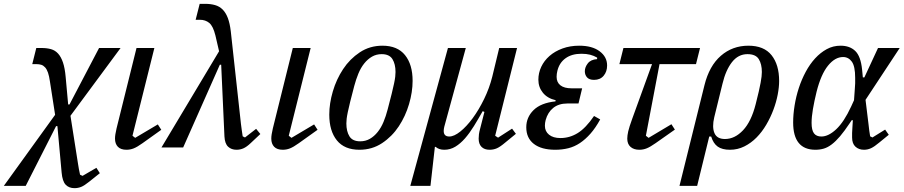

<svg xmlns="http://www.w3.org/2000/svg" viewBox="-117 -768 4706 1000"><path d="M170 -170 143 -344Q139 -372 133 -389.5Q127 -407 118 -417Q109 -427 98 -430.5Q87 -434 72 -434H51L72 -518H100Q127 -518 148.5 -512Q170 -506 185.5 -489Q201 -472 211 -442.5Q221 -413 225 -367L238 -224H245L399 -518H511L250 -165L289 83Q291 97 294 113Q297 129 300 142L313 148L385 106L403 134L348 178Q322 199 305.5 205.5Q289 212 271 212Q242 212 225 194Q208 176 204 131L182 -111H175L17 200H-97Z M723 -92 625 -22Q597 -2 579 5Q561 12 542 12Q512 12 497 -3.5Q482 -19 482 -46Q482 -57 484 -69Q486 -81 490 -99L594 -518H687L573 -61L587 -50L705 -120Z M1024 -501 1005 -583Q993 -632 973 -648.5Q953 -665 924 -665H902L923 -748H952Q980 -748 1003 -741.5Q1026 -735 1042.5 -718.5Q1059 -702 1069.5 -674.5Q1080 -647 1085 -605L1138 -122Q1140 -106 1142.5 -88Q1145 -70 1147 -58L1159 -52L1217 -97L1239 -70L1189 -23Q1168 -3 1151 4.5Q1134 12 1115 12Q1088 12 1071 -4Q1054 -20 1052 -57L1035 -431H1028L837 0H724Z M1537 -92 1439 -22Q1411 -2 1393 5Q1375 12 1356 12Q1326 12 1311 -3.5Q1296 -19 1296 -46Q1296 -57 1298 -69Q1300 -81 1304 -99L1408 -518H1501L1387 -61L1401 -50L1519 -120Z M1759 -32Q1787 -32 1809.5 -45Q1832 -58 1850 -80.5Q1868 -103 1880.5 -133Q1893 -163 1902 -198Q1915 -247 1923 -279.5Q1931 -312 1935.5 -333.5Q1940 -355 1941.5 -368.5Q1943 -382 1943 -393Q1943 -434 1927 -460Q1911 -486 1871 -486Q1843 -486 1820.5 -473Q1798 -460 1780 -437.5Q1762 -415 1749.5 -384.5Q1737 -354 1728 -320Q1715 -271 1707 -238.5Q1699 -206 1694.5 -184.5Q1690 -163 1688.5 -149.5Q1687 -136 1687 -125Q1687 -84 1703 -58Q1719 -32 1759 -32ZM1755 12Q1677 12 1637.5 -37Q1598 -86 1598 -171Q1598 -229 1616.5 -292Q1635 -355 1670 -408Q1705 -461 1757 -495.5Q1809 -530 1875 -530Q1953 -530 1992.5 -481Q2032 -432 2032 -347Q2032 -289 2013.5 -226Q1995 -163 1960 -110Q1925 -57 1873 -22.5Q1821 12 1755 12Z M2216 -518H2309L2197 -108Q2194 -96 2194 -86Q2194 -57 2223 -57Q2248 -57 2280.5 -83Q2313 -109 2345 -152.5Q2377 -196 2404.5 -252.5Q2432 -309 2447 -369L2483 -518H2576L2462 -61L2477 -51L2550 -98L2570 -71L2515 -26Q2488 -3 2470.5 4.5Q2453 12 2433 12Q2406 12 2391 -3Q2376 -18 2376 -46Q2376 -57 2377.5 -69Q2379 -81 2384 -99L2406 -185L2397 -189Q2374 -148 2351.5 -111.5Q2329 -75 2305 -47.5Q2281 -20 2254.5 -4Q2228 12 2197 12Q2169 12 2152 -3H2148L2125 200H2020Z M2838 -229Q2793 -229 2764.5 -206Q2736 -183 2725 -143Q2721 -128 2721 -113Q2721 -84 2742.5 -66.5Q2764 -49 2802 -49Q2850 -49 2892 -75Q2934 -101 2977 -164L3009 -146Q2985 -102 2958.5 -72Q2932 -42 2903.5 -23Q2875 -4 2843 4Q2811 12 2775 12Q2703 12 2663.5 -18.5Q2624 -49 2624 -105Q2624 -157 2662 -194.5Q2700 -232 2776 -240L2777 -246Q2734 -256 2710.5 -285Q2687 -314 2687 -353Q2687 -388 2702 -420Q2717 -452 2745 -476.5Q2773 -501 2812.5 -515.5Q2852 -530 2900 -530Q2967 -530 3006 -501Q3045 -472 3045 -427Q3045 -395 3027 -373.5Q3009 -352 2977 -352Q2952 -352 2940.5 -365Q2929 -378 2929 -397Q2929 -418 2944.5 -438Q2960 -458 2993 -460V-468Q2976 -478 2956.5 -483Q2937 -488 2911 -488Q2861 -488 2828.5 -464.5Q2796 -441 2786 -399Q2782 -383 2782 -368Q2782 -339 2802 -323.5Q2822 -308 2860 -308H2915L2896 -229Z M3130 -518H3529L3508 -434H3318L3247 -61L3261 -50L3380 -121L3398 -93L3297 -22Q3270 -3 3251.5 4.5Q3233 12 3213 12Q3184 12 3167 -3Q3150 -18 3150 -46Q3150 -62 3155 -84Q3160 -106 3176 -150L3279 -434H3109Z M3552 -324Q3577 -425 3637.5 -477.5Q3698 -530 3781 -530Q3862 -530 3901.5 -480.5Q3941 -431 3941 -346Q3941 -314 3933.5 -275Q3926 -236 3911 -196Q3896 -156 3874 -118.5Q3852 -81 3823.5 -52Q3795 -23 3760 -5.5Q3725 12 3685 12Q3644 12 3621 -4.5Q3598 -21 3587 -57H3577L3514 200H3422ZM3659 -44Q3710 -44 3753 -89.5Q3796 -135 3819 -226Q3829 -265 3835 -291.5Q3841 -318 3844.5 -337Q3848 -356 3849.5 -369Q3851 -382 3851 -393Q3851 -434 3835 -460Q3819 -486 3776 -486Q3728 -486 3695.5 -444.5Q3663 -403 3646 -332L3603 -157Q3591 -106 3604 -75Q3617 -44 3659 -44Z M4391 -248 4407 -117Q4410 -87 4415 -58L4427 -52L4493 -93L4512 -66L4463 -26Q4437 -4 4419.5 4Q4402 12 4383 12Q4356 12 4338.5 -4Q4321 -20 4321 -52Q4321 -63 4321 -75.5Q4321 -88 4323 -111L4325 -142H4319L4309 -127Q4281 -85 4258.5 -58.5Q4236 -32 4215 -16Q4194 0 4173.5 6Q4153 12 4130 12Q4014 12 4014 -130Q4014 -172 4021.5 -218.5Q4029 -265 4043.5 -309.5Q4058 -354 4079.5 -394Q4101 -434 4128.5 -464Q4156 -494 4189 -512Q4222 -530 4261 -530Q4309 -530 4337.5 -502.5Q4366 -475 4373 -406L4377 -365H4385L4456 -518H4569ZM4161 -57Q4198 -57 4238.5 -95Q4279 -133 4316 -213L4331 -246L4335 -302Q4337 -322 4337 -334Q4337 -346 4337 -363Q4337 -423 4319.5 -447Q4302 -471 4274 -471Q4232 -471 4195.5 -426Q4159 -381 4136 -290Q4124 -241 4117 -200Q4110 -159 4110 -128Q4110 -90 4122.5 -73.5Q4135 -57 4161 -57Z"/></svg>

Font: IBM Plex Serif Text
Style: Italic
Weight: 450
Italic angle: -14°
Designer: Mike Abbink, Paul van der Laan, Pieter van Rosmalen
Foundry: Bold Monday
Version: Version 3.001